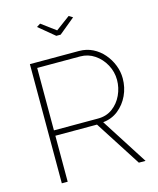

<svg xmlns="http://www.w3.org/2000/svg" viewBox="-133 -1012 910 1105"><g transform="rotate(-15 322.5 -460.0)"><path d="M96 0V-710H388Q433 -710 470 -691.5Q507 -673 534 -641.5Q561 -610 576 -571.5Q591 -533 591 -493Q591 -439 569 -392Q547 -345 508 -314Q469 -283 417 -278L595 0H555L379 -274H131V0ZM131 -306H394Q444 -306 480.5 -333Q517 -360 537 -403Q557 -446 557 -493Q557 -541 534 -583.5Q511 -626 472.5 -652Q434 -678 387 -678H131ZM213 -920 298 -857 383 -920 406 -906 311 -828H285L191 -906Z"/></g></svg>

Font: Raleway Thin ExtraLight
Style: Regular
Weight: 250
Version: Version 4.026